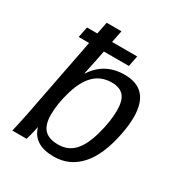

<svg xmlns="http://www.w3.org/2000/svg" viewBox="-171 -853 941 990"><g transform="rotate(30 300.0 -358.0)"><path d="M287.6 9.8Q168.5 9.8 142.1 -80.1H141.1Q138.7 -67.4 135.5 -54Q132.3 -40.5 129.4 -29.3Q126.5 -18.1 124 -10Q121.6 -2 121.1 0H36.1Q40 -12.2 60.1 -108.9L153.3 -588.9H91.3L104 -652.8H165.5L179.7 -724.6H267.6L253.4 -652.8H402.8L390.1 -588.9H241.2Q227.1 -515.6 210.9 -441.4H212.9Q276.4 -539.1 395 -539.1Q544.4 -539.1 544.4 -371.6Q544.4 -325.7 532.7 -266.6Q505.4 -127.9 442.6 -59.1Q379.9 9.8 287.6 9.8ZM452.1 -359.4Q452.1 -418 429 -444.6Q405.8 -471.2 357.9 -471.2Q295.9 -471.2 254.9 -432.1Q213.9 -393.1 190.7 -314.5Q167.5 -235.8 167.5 -171.4Q167.5 -111.3 193.8 -83.3Q220.2 -55.2 275.9 -55.2Q333.5 -55.2 370.4 -93.5Q407.2 -131.8 429.7 -213.4Q452.1 -294.9 452.1 -359.4Z"/></g></svg>

Font: Liberation Mono
Style: Italic
Weight: 400
Italic angle: -12°
Monospace: yes
Designer: Steve Matteson
Foundry: Ascender Corporation
Version: Version 2.1.5